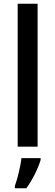

<svg xmlns="http://www.w3.org/2000/svg" viewBox="-20 -780 294 1021"><path d="M180 0V-760H74V0ZM196 71V61H94C90 102 72 174 59 209V221H120C153 177 183 114 196 71Z"/></svg>

Font: Noto Sans Bengali SemiCondensed Medium
Style: Regular
Weight: 500
Width: 4
Designer: Joana Ranito - Universal Thirst; Jelle Bosma - Monotype Design Team
Foundry: Universal Thirst ehf.
Version: Version 3.000